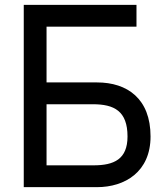

<svg xmlns="http://www.w3.org/2000/svg" viewBox="-20 -772 687 792"><path d="M78 0H380C495 0 601 -63 601 -209C601 -365 505 -432 380 -432H172V-662H543V-752H78ZM172 -90V-342H363C451 -342 506 -314 506 -209C506 -115 450 -90 366 -90Z"/></svg>

Font: Hibana 45 SubMedium
Style: Regular
Weight: 500
Width: 6
Designer: pygmalion
Foundry: ybstudio
Version: Version 2021.007;FEAKit 1.0